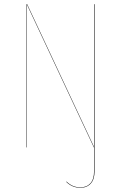

<svg xmlns="http://www.w3.org/2000/svg" viewBox="-20 -700 575 912"><path d="M426.8 -680.2H429.2V112.8Q429.2 152.3 410.9 172.1Q392.6 191.9 361.8 191.9Q322.8 191.9 294.9 164.1L295.9 162.1Q323.7 189.9 361.8 189.9Q391.6 189.9 409.2 170.9Q426.8 151.9 426.8 112.8V0H425.8L107.9 -678.2V-575.2V0H106V-680.2H108.9L426.8 -2V-136.2Z"/></svg>

Font: Fira Sans Compressed Two
Style: Regular
Weight: 100
Width: 1
Designer: Carrois Corporate & Edenspiekermann AG
Foundry: Carrois Corporate GbR & Edenspiekermann AG
Version: Version 4.203;PS 004.203;hotconv 1.0.88;makeotf.lib2.5.64775